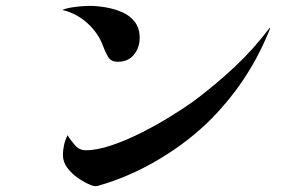

<svg xmlns="http://www.w3.org/2000/svg" viewBox="-20 -674 1040 653"><path d="M899 -578Q864 -490 815.5 -415Q767 -340 701 -272Q624 -194 522 -133Q420 -72 313 -42Q311 -41 306 -41Q296 -41 288 -45Q268 -53 246 -68Q224 -83 209 -103Q194 -123 194 -147Q194 -164 198 -181.5Q202 -199 210 -214Q220 -197 235 -180Q250 -163 272 -163Q310 -163 360 -180Q410 -197 461.5 -223Q513 -249 559 -277.5Q605 -306 636 -328Q710 -383 776 -444.5Q842 -506 897 -579ZM455 -545Q455 -512 435.5 -488Q416 -464 381 -464Q357 -464 347.5 -480.5Q338 -497 331 -516Q315 -561 277.5 -595Q240 -629 192 -640Q202 -645 219.5 -648Q237 -651 255 -652.5Q273 -654 284 -654Q310 -654 339.5 -649Q369 -644 395.5 -632.5Q422 -621 438.5 -599.5Q455 -578 455 -545Z"/></svg>

Font: Kaisei Tokumin Medium
Style: Regular
Weight: 500
Designer: Font-Kai, 金井和夫
Foundry: KAZUO KANAI
Version: Version 5.003